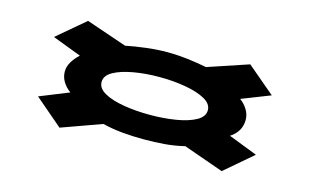

<svg xmlns="http://www.w3.org/2000/svg" viewBox="-59 -692 1118 693"><g transform="rotate(15 500.0 -345.5)"><path d="M197 -146 93 -235 202 -279Q184 -292 173.5 -309.5Q163 -327 163 -347Q163 -366 174 -384Q185 -402 201 -416L93 -457L197 -545L349 -493Q383 -500 424 -505Q465 -510 502 -510Q540 -510 578 -505.5Q616 -501 651 -494L803 -545L907 -457L800 -415Q818 -402 828.5 -384Q839 -366 839 -347Q839 -303 799 -277L907 -235L803 -146L653 -199Q616 -190 579 -187Q542 -184 502 -184Q459 -184 421 -187.5Q383 -191 347 -200ZM500 -275Q551 -275 596.5 -282.5Q642 -290 670 -305.5Q698 -321 698 -345Q698 -369 670 -384.5Q642 -400 596.5 -408Q551 -416 500 -416Q447 -416 402 -408Q357 -400 329 -384.5Q301 -369 301 -345Q301 -321 329 -305.5Q357 -290 402.5 -282.5Q448 -275 500 -275Z"/></g></svg>

Font: Inconsolata UltraExpanded ExtraBold
Style: Regular
Weight: 800
Width: 9
Monospace: yes
Designer: Raph Levien, Cyreal, Brenton Simpson
Foundry: Raph Levien, Cyreal, Google
Version: Version 3.001; ttfautohint (v1.8.2.53-6de2)